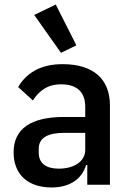

<svg xmlns="http://www.w3.org/2000/svg" viewBox="-20 -815 578 847"><path d="M131 -749 226 -795 317 -615 249 -582ZM256 -532C155 -532 95 -490 60 -431L125 -372C152 -413 188 -443 249 -443C322 -443 356 -407 356 -343V-299H262C117 -299 40 -247 40 -143C40 -48 100 12 208 12C284 12 340 -22 360 -87H365V0H465V-350C465 -467 391 -532 256 -532ZM356 -154C356 -103 307 -71 239 -71C184 -71 151 -94 151 -141V-159C151 -206 189 -229 264 -229H356V-154Z"/></svg>

Font: Plexus Sans Medium
Style: Regular
Weight: 500
Version: Version 2.001;PS 002.001;hotconv 1.0.70;makeotf.lib2.5.58329